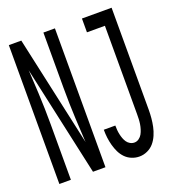

<svg xmlns="http://www.w3.org/2000/svg" viewBox="-135 -841 869 955"><g transform="rotate(-20 300.0 -363.5)"><path d="M441 8Q420 8 400.5 0Q381 -8 367 -22.5Q353 -37 344 -55.5Q335 -74 329.5 -94.5Q324 -115 321.5 -135Q319 -155 319 -176Q319 -177 319 -177.5Q319 -178 319 -178H380Q380 -178 380 -177.5Q380 -177 380 -177Q380 -165 381 -153.5Q382 -142 384.5 -130.5Q387 -119 391 -108Q395 -97 401.5 -87.5Q408 -78 418.5 -72Q429 -66 441 -66Q454 -66 465 -74Q476 -82 482 -93Q488 -104 492 -117Q496 -130 498 -143Q500 -156 500.5 -169Q501 -182 501 -195V-662H406V-735H563V-195Q563 -173 561 -151Q559 -129 554.5 -107.5Q550 -86 541 -65Q532 -44 518 -27.5Q504 -11 483.5 -1.5Q463 8 441 8ZM19 0V-735H85L213 -151Q213 -154 212.5 -158Q212 -162 212 -165L206 -276Q204 -317 203 -358.5Q202 -400 202 -441V-735H263V0H197L69 -584Q69 -581 69.5 -577Q70 -573 70 -570L76 -459Q78 -418 79 -376.5Q80 -335 80 -294V0Z"/></g></svg>

Font: Iosevka Custom Extended
Style: Regular
Weight: 400
Width: 7
Monospace: yes
Designer: Belleve Invis
Foundry: Belleve Invis
Version: Version 11.2.4; ttfautohint (v1.8.4)